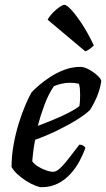

<svg xmlns="http://www.w3.org/2000/svg" viewBox="-20 -778 441 798"><path d="M153 0Q143 0 125.5 -7Q108 -14 89 -26Q70 -38 53.5 -53Q37 -68 28 -84Q28 -129 36.5 -176.5Q45 -224 58.5 -267Q72 -310 86.5 -343.5Q101 -377 111 -394Q121 -405 141 -422.5Q161 -440 188.5 -458Q216 -476 248 -488Q280 -500 314 -500Q330 -500 350 -489Q370 -478 385 -464Q400 -450 401 -441Q398 -419 390.5 -396.5Q383 -374 373 -354.5Q363 -335 354 -321Q336 -303 299 -280Q262 -257 216.5 -235Q171 -213 126 -197Q120 -164 117.5 -143Q115 -122 114 -108Q121 -97 136.5 -87Q152 -77 170 -70.5Q188 -64 200 -64Q209 -64 218.5 -70Q228 -76 240.5 -89.5Q253 -103 269.5 -124.5Q286 -146 310 -177Q319 -177 326 -172.5Q333 -168 335 -163Q326 -138 311 -109.5Q296 -81 273.5 -56Q251 -31 221 -15.5Q191 0 153 0ZM137 -255Q172 -268 204.5 -281.5Q237 -295 264.5 -309Q292 -323 310 -337Q312 -350 312.5 -362Q313 -374 313 -385Q313 -398 312 -409Q311 -420 308 -430Q299 -432 290 -433Q281 -434 271 -434Q255 -434 238 -430.5Q221 -427 204 -420Q181 -386 164.5 -341.5Q148 -297 137 -255ZM334 -565 178 -696Q185 -710 199 -724.5Q213 -739 227 -748.5Q241 -758 248 -758Q257 -758 276.5 -737Q296 -716 321 -678Q346 -640 370 -589Q365 -584 355 -576Q345 -568 334 -565Z"/></svg>

Font: Texturina 12pt Medium
Style: Italic
Weight: 500
Italic angle: -11°
Designer: Guillermo Torres Carreño
Foundry: Omnibus-Type
Version: Version 1.002